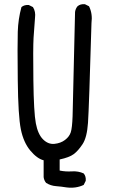

<svg xmlns="http://www.w3.org/2000/svg" viewBox="-20 -770 540 913"><path d="M295.9 121.1Q272.5 117.2 246.6 115.2Q220.7 113.3 199.2 99.6Q189.5 87.9 187.5 72.3V-7.8Q156.2 -15.6 124 -54.2Q91.8 -92.8 79.1 -155.3Q66.4 -217.8 64.5 -387.7Q62.5 -557.6 64.5 -618.7Q66.4 -679.7 82 -736.3Q95.7 -748 117.2 -746.1L136.7 -736.3Q150.4 -714.8 146.5 -685.5Q142.6 -638.7 139.6 -590.3Q136.7 -542 138.7 -388.7Q140.6 -235.4 150.4 -183.6Q160.2 -131.8 184.6 -107.4Q209 -83 238.8 -85.9Q268.6 -88.9 289.1 -104.5Q309.6 -120.1 316.4 -140.6Q323.2 -161.1 325.2 -217.8Q327.1 -274.4 336.9 -712.9Q338.9 -728.5 348.6 -740.2Q362.3 -752 383.8 -750L403.3 -740.2Q420.9 -705.1 415 -660.2Q403.3 -254.9 398.4 -185.5Q393.6 -116.2 372.6 -84.5Q351.6 -52.7 330.6 -37.1Q309.6 -21.5 263.7 -11.7V41Q292 46.9 322.3 44.9Q352.5 43 377.9 54.7Q389.6 68.4 387.7 89.8L377.9 109.4Q340.8 127 295.9 121.1Z"/></svg>

Font: JasonHandwriting1
Style: Regular
Weight: 400
Version: Version 1.48.20